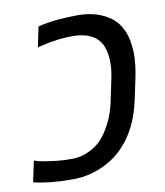

<svg xmlns="http://www.w3.org/2000/svg" viewBox="-109 -703 668 776"><g transform="rotate(-10 225.5 -315.0)"><path d="M128.4 9.8Q81.1 9.8 41.3 5.9Q1.5 2 -32.7 -6.3L-14.6 -92.3Q-11.2 -91.3 -6.8 -90.1Q-2.4 -88.9 2.9 -86.9Q21.5 -82.5 58.1 -77.4Q94.7 -72.3 138.2 -72.3Q174.8 -72.3 207 -87.2Q239.3 -102.1 260.7 -124.5Q282.2 -147.5 301.3 -183.8Q320.3 -220.2 331.1 -266.6L349.1 -352.5Q354 -374 356.4 -392.6Q358.9 -411.1 358.9 -426.3Q358.9 -456.1 352.8 -480Q346.7 -503.9 333 -521Q316.9 -540 290.3 -550.3Q263.7 -560.5 226.1 -560.5Q196.8 -560.5 166.5 -556.9Q136.2 -553.2 103.5 -545.4Q95.2 -543.5 89.6 -542Q84 -540.5 81.1 -540L98.1 -622.6Q131.8 -631.8 176 -636Q220.2 -640.1 263.2 -640.1Q313.5 -640.1 353.5 -624Q393.6 -607.9 416.5 -582Q432.1 -563.5 441.7 -540.8Q451.2 -518.1 455.1 -493.2Q459 -467.8 459 -447.3Q459 -425.8 456.3 -401.9Q453.6 -377.9 448.2 -352.1L430.2 -266.6Q421.9 -227.5 409.2 -193.4Q396.5 -159.2 376 -126.5Q357.9 -97.7 330.6 -70.6Q303.2 -43.5 267.1 -24.9Q239.7 -9.8 203.1 0Q166.5 9.8 128.4 9.8Z"/></g></svg>

Font: Open Sans Medium
Style: Italic
Weight: 500
Italic angle: -12°
Designer: Monotype Design Team
Foundry: Monotype Imaging Inc.
Version: Version 3.000